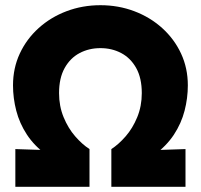

<svg xmlns="http://www.w3.org/2000/svg" viewBox="-20 -718 772 738"><path d="M366 -533Q322 -533 286 -514Q250 -495 228.5 -456.5Q207 -418 207 -360Q207 -310 224.5 -267.5Q242 -225 269 -194Q296 -163 324 -145V0H39V-145L159 -141L161 -121Q112 -157 83.5 -200.5Q55 -244 42.5 -292.5Q30 -341 30 -390Q30 -456 56 -512Q82 -568 128.5 -610Q175 -652 236 -675Q297 -698 366 -698Q435 -698 496 -675Q557 -652 603.5 -610Q650 -568 676 -512Q702 -456 702 -390Q702 -341 689.5 -292.5Q677 -244 648.5 -200.5Q620 -157 571 -121L573 -141L693 -145V0H408V-145Q436 -163 463 -194Q490 -225 507.5 -267.5Q525 -310 525 -360Q525 -418 503.5 -456.5Q482 -495 446 -514Q410 -533 366 -533Z"/></svg>

Font: Roundo Variable
Style: Regular
Weight: 200
Designer: Shiva Nallaperumal
Foundry: Indian Type Foundry
Version: Version 2.000